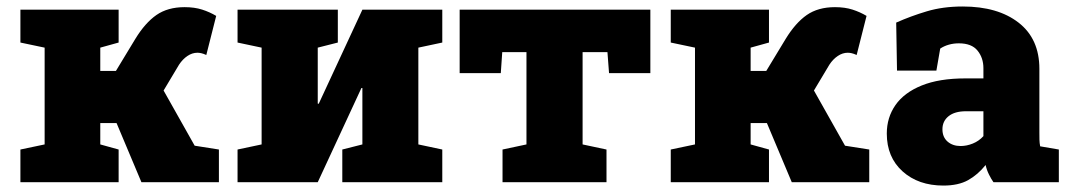

<svg xmlns="http://www.w3.org/2000/svg" viewBox="-20 -558 3271 588"><path d="M42.5 0V-100.1L116.7 -115.7V-412.1L42.5 -427.7V-528.3H343.3V-427.7L287.1 -412.1V-340.8H335L394.5 -439Q424.3 -487.8 459 -512Q493.7 -536.1 545.4 -536.1Q575.7 -536.1 599.1 -528.6Q622.6 -521 642.1 -509.3L611.8 -389.6Q603 -393.6 596.7 -395Q590.3 -396.5 584.5 -396.5Q568.8 -396.5 554.2 -386.7Q539.6 -377 528.3 -359.9L481 -280.8L576.2 -111.8L650.4 -100.1V0H413.1L336.9 -181.2H287.1V-115.7L343.3 -100.1V0Z M707.5 0V-100.1L781.2 -115.7V-412.1L707.5 -427.7V-528.3H953.1H1014.6V-427.7L953.1 -412.1V-240.7L956.1 -240.2L1089.8 -528.3H1261.2H1334.5V-427.7L1261.2 -412.1V-115.7L1334.5 -100.1V0H1028.3V-100.1L1089.8 -115.7V-288.6H1086.9L953.1 0Z M1519 0V-100.1L1592.3 -115.7V-398.4H1518.1L1513.7 -334H1387.7V-528.3H1971.7V-334H1845.2L1840.3 -398.4H1764.2V-115.7L1837.4 -100.1V0Z M2034.2 0V-100.1L2108.4 -115.7V-412.1L2034.2 -427.7V-528.3H2335V-427.7L2278.8 -412.1V-340.8H2326.7L2386.2 -439Q2416 -487.8 2450.7 -512Q2485.4 -536.1 2537.1 -536.1Q2567.4 -536.1 2590.8 -528.6Q2614.3 -521 2633.8 -509.3L2603.5 -389.6Q2594.7 -393.6 2588.4 -395Q2582 -396.5 2576.2 -396.5Q2560.5 -396.5 2545.9 -386.7Q2531.2 -377 2520 -359.9L2472.7 -280.8L2567.9 -111.8L2642.1 -100.1V0H2404.8L2328.6 -181.2H2278.8V-115.7L2335 -100.1V0Z M2869.1 10.3Q2792.5 10.3 2744.1 -33.2Q2695.8 -76.7 2695.8 -148.9Q2695.8 -198.2 2722.4 -236.3Q2749 -274.4 2802.5 -296.1Q2856 -317.9 2936.5 -317.9H2991.7V-349.1Q2991.7 -380.9 2973.6 -403.1Q2955.6 -425.3 2916.5 -425.3Q2899.9 -425.3 2885.5 -421.1Q2871.1 -417 2859.4 -409.2L2847.7 -341.8H2727.1L2724.6 -488.8Q2769.5 -508.8 2818.6 -523.4Q2867.7 -538.1 2928.2 -538.1Q3036.1 -538.1 3099.6 -488.5Q3163.1 -439 3163.1 -347.2V-152.3Q3163.1 -141.1 3163.3 -130.4Q3163.6 -119.6 3165.5 -109.9L3222.7 -100.1V0H3022.5Q3016.1 -8.8 3008.8 -23.4Q3001.5 -38.1 2998.5 -52.7Q2974.6 -22.9 2944.8 -6.3Q2915 10.3 2869.1 10.3ZM2921.9 -110.8Q2940.4 -110.8 2959.2 -118.4Q2978 -126 2991.7 -141.1V-217.3H2938.5Q2903.8 -217.3 2885 -202.1Q2866.2 -187 2866.2 -162.1Q2866.2 -138.2 2881.8 -124.5Q2897.5 -110.8 2921.9 -110.8Z"/></svg>

Font: Roboto Slab LO Black
Style: Regular
Weight: 900
Designer: Google
Version: Version 2.000